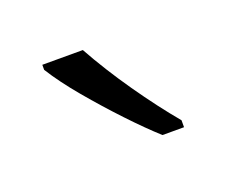

<svg xmlns="http://www.w3.org/2000/svg" viewBox="-45 -828 337 285"><g transform="rotate(-20 123.0 -685.5)"><path d="M104 -765Q125 -727 152.5 -687.5Q180 -648 206 -617V-606H172Q152 -624 127 -650.5Q102 -677 78.5 -705Q55 -733 40 -757V-765Z"/></g></svg>

Font: Noto Sans Ethiopic ExtraCondensed Light
Style: Regular
Weight: 300
Width: 2
Designer: Monotype Design Team
Foundry: Monotype Imaging Inc.
Version: Version 2.102; ttfautohint (v1.8.4.7-5d5b)